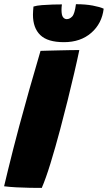

<svg xmlns="http://www.w3.org/2000/svg" viewBox="-43 -906 526 938"><path d="M161 12Q136 12 103.2 11.5Q70.5 11 37.2 9.2Q4 7.5 -23 4Q-16 -26 -4.2 -74.2Q7.5 -122.5 22 -179.2Q36.5 -236 51 -290Q74 -375.5 100.2 -468.2Q126.5 -561 155 -657.5Q165.5 -658 189 -658.5Q212.5 -659 241.8 -659.8Q271 -660.5 298.5 -661Q326 -661.5 344.5 -661.5Q334.5 -613 319.5 -548.8Q304.5 -484.5 287 -413.8Q269.5 -343 251 -274Q227.5 -185.5 204 -109Q180.5 -32.5 161 12ZM463.5 -863.5Q455 -791 402.8 -745.5Q350.5 -700 269.5 -700Q189.5 -700 153.8 -734.8Q118 -769.5 118 -834Q118 -843.5 118.8 -853.5Q119.5 -863.5 120.5 -874Q136 -879 162 -881Q188 -883 215 -883.8Q242 -884.5 259.5 -884.5Q257.5 -871 257.5 -858.5Q257.5 -831.5 265 -822Q272.5 -812.5 283 -812.5Q297.5 -812.5 309.8 -825.5Q322 -838.5 328 -885.5Q374 -885.5 410 -878.8Q446 -872 463.5 -863.5Z"/></svg>

Font: Grandstander Black
Style: Italic
Weight: 900
Italic angle: -15°
Designer: Tyler Finck
Foundry: Etcetera Type Co
Version: Version 1.200; ttfautohint (v1.8.3)